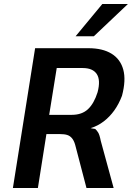

<svg xmlns="http://www.w3.org/2000/svg" viewBox="-20 -948 669 968"><path d="M45 0 157 -705H426Q497 -705 542 -677.5Q587 -650 601.5 -597Q616 -544 595 -465Q579 -423 556 -391Q533 -359 503 -336Q473 -313 437 -302L446 -300L460 -298Q467 -292 474.5 -280.5Q482 -269 488 -238L553 0H416L359 -218Q353 -239 343 -251Q333 -263 319 -267.5Q305 -272 283 -272H214L171 0ZM228 -369H342Q393 -369 423.5 -397.5Q454 -426 472 -483Q488 -544 468 -574.5Q448 -605 397 -605H266ZM361 -765 496 -928H625L453 -765Z"/></svg>

Font: Nunito Sans 7pt Condensed
Style: Bold Italic
Weight: 700
Width: 3
Italic angle: -9°
Designer: Vernon Adams
Foundry: Vernon Adams
Version: Version 3.101;gftools[0.9.27]